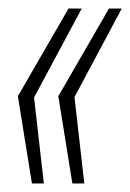

<svg xmlns="http://www.w3.org/2000/svg" viewBox="-20 -530 306 451"><path d="M150 -99 117 -304 236 -510H266L155 -302L178 -99ZM55 -99 22 -304 141 -510H172L60 -301L83 -99Z"/></svg>

Font: Saira ExtraCondensed Thin
Style: Italic
Weight: 250
Width: 2
Italic angle: -12°
Designer: Hector Gatti with collaboration of the Omnibus-Type team
Foundry: Omnibus-Type
Version: Version 1.101